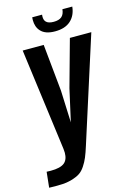

<svg xmlns="http://www.w3.org/2000/svg" viewBox="-166 -1092 901 1322"><g transform="rotate(-15 285.0 -431.5)"><path d="M332.5 -879.4Q262.2 -878.9 230 -915Q202.6 -944.8 202.6 -994.1Q202.6 -1003.4 203.6 -1013.7H273.9Q272.9 -1006.3 272.9 -1000Q272.9 -974.6 285.6 -961.9Q301.3 -945.3 339.4 -945.3Q377 -945.3 396.2 -961.7Q415.5 -978 418.9 -1013.7H489.3Q482.9 -951.2 443.1 -915.3Q403.3 -879.4 332.5 -879.4ZM12.7 149.9 24.4 39.1Q40 40 54.2 40Q122.1 40 151.4 16.6Q179.2 -5.9 179.2 -55.2Q179.2 -68.4 177.2 -83.5L81.1 -809.6H231L264.2 -475.6L273.4 -246.1L324.7 -475.1L417.5 -809.6H570.3L332.5 -65.4Q317.4 -17.1 304.7 13.2Q292 43.5 273.9 70.6Q255.9 97.7 235.1 111.8Q214.4 126 182.1 136.2Q149.9 146.5 109.9 149.4Q86.9 150.9 57.6 150.9Q36.6 150.9 12.7 149.9Z"/></g></svg>

Font: Oswald
Style: Demi-Bold
Weight: 600
Designer: Vernon Adams
Foundry: Vernon Adams
Version: 3.0; ttfautohint (v0.94.23-7a4d-dirty) -l 8 -r 50 -G 200 -x 